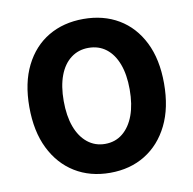

<svg xmlns="http://www.w3.org/2000/svg" viewBox="-77 -741 837 831"><g transform="rotate(-10 342.0 -326.0)"><path d="M342 12Q254 12 187.5 -29Q121 -70 83.5 -146Q46 -222 46 -329Q46 -435 83.5 -510Q121 -585 187.5 -624.5Q254 -664 342 -664Q430 -664 496.5 -624.5Q563 -585 600.5 -510Q638 -435 638 -329Q638 -222 600.5 -146Q563 -70 496.5 -29Q430 12 342 12ZM342 -115Q387 -115 419.5 -141.5Q452 -168 469.5 -215.5Q487 -263 487 -329Q487 -394 469.5 -440.5Q452 -487 419.5 -512Q387 -537 342 -537Q298 -537 265 -512Q232 -487 214.5 -440.5Q197 -394 197 -329Q197 -263 214.5 -215.5Q232 -168 265 -141.5Q298 -115 342 -115Z"/></g></svg>

Font: Mada
Style: Bold
Weight: 700
Designer: Khaled Hosny
Version: Version 1.5